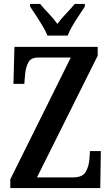

<svg xmlns="http://www.w3.org/2000/svg" viewBox="-20 -951 565 971"><path d="M32 0V-44L338 -660H174Q136 -660 123 -635Q110 -610 107 -575L103 -527H48L53 -714H474V-669L167 -54H350Q397 -54 413 -81Q429 -108 432 -144L435 -187H490L487 0ZM220 -771Q211 -794 195 -820.5Q179 -847 162 -873Q145 -899 132 -918V-931H183Q201 -909 226.5 -882.5Q252 -856 270 -830Q289 -856 314.5 -882.5Q340 -909 358 -931H409V-918Q397 -899 379.5 -873Q362 -847 346.5 -820.5Q331 -794 322 -771Z"/></svg>

Font: Noto Serif Khmer ExtraCondensed SemiBold
Style: Regular
Weight: 600
Width: 2
Designer: Danh Hong and the Monotype Design Team
Foundry: Monotype Imaging Inc.
Version: Version 2.004; ttfautohint (v1.8.4.7-5d5b)